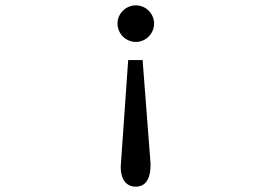

<svg xmlns="http://www.w3.org/2000/svg" viewBox="-20 -618 1040 719"><path d="M489 -598C451 -598 420 -567 420 -530C420 -492 451 -461 489 -461C526 -461 557 -492 557 -530C557 -567 526 -598 489 -598ZM460 -393 432 7C432 54 453 81 488 81C522 81 544 57 544 -3L514 -393Z"/></svg>

Font: Inconsolata UltraExpanded
Style: Regular
Weight: 400
Width: 9
Monospace: yes
Designer: Raph Levien, Cyreal, Brenton Simpson
Foundry: Raph Levien, Cyreal, Google
Version: Version 3.100